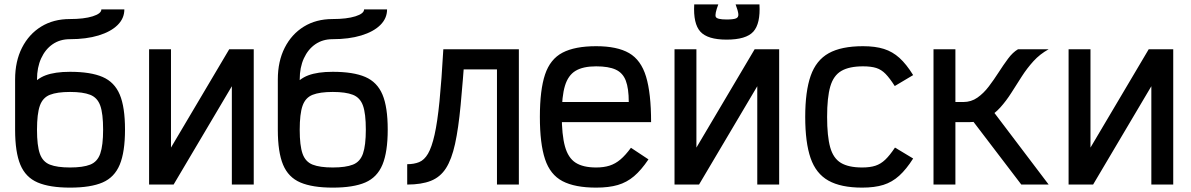

<svg xmlns="http://www.w3.org/2000/svg" viewBox="-20 -843 5440 877"><path d="M300 14Q207 14 152 -9.5Q97 -33 73 -90.5Q49 -148 49 -250V-480Q49 -563 80.5 -625Q112 -687 168 -721.5Q224 -756 299 -756Q364 -756 403.5 -768.5Q443 -781 443 -800H548Q548 -759 517 -728.5Q486 -698 430 -681Q374 -664 299 -664Q254 -664 220.5 -641Q187 -618 168 -576.5Q149 -535 149 -480V-477Q167 -491 188.5 -499Q210 -507 237.5 -511Q265 -515 300 -515Q394 -515 448.5 -491.5Q503 -468 527 -411Q551 -354 551 -251Q551 -149 527 -91Q503 -33 448.5 -9.5Q394 14 300 14ZM300 -78Q359 -78 392 -91Q425 -104 438 -141.5Q451 -179 451 -251Q451 -324 438 -360.5Q425 -397 392 -410Q359 -423 300 -423Q241 -423 208 -410Q175 -397 162 -360Q149 -323 149 -250Q149 -178 162 -141Q175 -104 208 -91Q241 -78 300 -78Z M661 0V-618H761V0H661L1027 -618H1139V0H1039V-618H1139L773 0Z M1500 14Q1407 14 1352 -9.5Q1297 -33 1273 -90.5Q1249 -148 1249 -250V-480Q1249 -563 1280.5 -625Q1312 -687 1368 -721.5Q1424 -756 1499 -756Q1564 -756 1603.5 -768.5Q1643 -781 1643 -800H1748Q1748 -759 1717 -728.5Q1686 -698 1630 -681Q1574 -664 1499 -664Q1454 -664 1420.5 -641Q1387 -618 1368 -576.5Q1349 -535 1349 -480V-477Q1367 -491 1388.5 -499Q1410 -507 1437.5 -511Q1465 -515 1500 -515Q1594 -515 1648.5 -491.5Q1703 -468 1727 -411Q1751 -354 1751 -251Q1751 -149 1727 -91Q1703 -33 1648.5 -9.5Q1594 14 1500 14ZM1500 -78Q1559 -78 1592 -91Q1625 -104 1638 -141.5Q1651 -179 1651 -251Q1651 -324 1638 -360.5Q1625 -397 1592 -410Q1559 -423 1500 -423Q1441 -423 1408 -410Q1375 -397 1362 -360Q1349 -323 1349 -250Q1349 -178 1362 -141Q1375 -104 1408 -91Q1441 -78 1500 -78Z M2250 0V-526H2026V-618H2350V0ZM1840 0V-93Q1871 -93 1894.5 -102.5Q1918 -112 1935 -141Q1952 -170 1965 -227.5Q1978 -285 1987.5 -380.5Q1997 -476 2005 -618H2105Q2094 -469 2084 -362.5Q2074 -256 2058.5 -185.5Q2043 -115 2017 -74.5Q1991 -34 1948 -17Q1905 0 1840 0Z M2703 14Q2606 14 2549.5 -15.5Q2493 -45 2469.5 -116Q2446 -187 2446 -309Q2446 -432 2469.5 -502.5Q2493 -573 2549.5 -602.5Q2606 -632 2703 -632Q2799 -632 2853.5 -600.5Q2908 -569 2931 -493Q2954 -417 2954 -285H2475V-377H2852Q2852 -439 2838.5 -474.5Q2825 -510 2792.5 -525Q2760 -540 2703 -540Q2643 -540 2609 -519.5Q2575 -499 2560.5 -451Q2546 -403 2546 -318Q2546 -227 2560.5 -174.5Q2575 -122 2609 -100Q2643 -78 2703 -78Q2738 -78 2764.5 -86.5Q2791 -95 2814 -114.5Q2837 -134 2862 -168L2942 -115Q2909 -66 2876 -38Q2843 -10 2802 2Q2761 14 2703 14Z M3061 0V-618H3161V0H3061L3427 -618H3539V0H3439V-618H3539L3173 0ZM3299 -662Q3212 -662 3179 -698.5Q3146 -735 3151 -823H3261Q3244 -778 3249.5 -766Q3255 -754 3299 -754Q3330 -754 3342 -759Q3354 -764 3352.5 -779Q3351 -794 3340 -823H3449Q3454 -735 3421 -698.5Q3388 -662 3299 -662Z M3918 14Q3821 14 3764 -18Q3707 -50 3682.5 -121Q3658 -192 3658 -309Q3658 -426 3683 -497Q3708 -568 3765.5 -600Q3823 -632 3922 -632Q3978 -632 4017.5 -619.5Q4057 -607 4088.5 -578.5Q4120 -550 4151 -500L4067 -450Q4044 -486 4025 -505.5Q4006 -525 3982.5 -532.5Q3959 -540 3922 -540Q3859 -540 3823 -519Q3787 -498 3772.5 -448Q3758 -398 3758 -309Q3758 -221 3772 -170.5Q3786 -120 3821 -99Q3856 -78 3918 -78Q3954 -78 3978.5 -86Q4003 -94 4023.5 -113.5Q4044 -133 4068 -169L4151 -119Q4120 -70 4087.5 -40.5Q4055 -11 4015 1.5Q3975 14 3918 14Z M4266 -285V-377H4380Q4416 -377 4444.5 -397Q4473 -417 4496.5 -448Q4520 -479 4541.5 -512.5Q4563 -546 4584.5 -575Q4606 -604 4630 -618H4770Q4730 -596 4700.5 -563.5Q4671 -531 4647 -493.5Q4623 -456 4599.5 -419Q4576 -382 4549 -352Q4522 -322 4487.5 -303.5Q4453 -285 4406 -285ZM4244 0V-618H4344V0ZM4645 0 4385 -341 4492 -367 4770 0Z M4861 0V-618H4961V0H4861L5227 -618H5339V0H5239V-618H5339L4973 0Z"/></svg>

Font: Victor Mono Thin
Style: Regular
Weight: 100
Monospace: yes
Designer: Rune Bjørnerås
Version: Version 1.561;gftools[0.9.30]